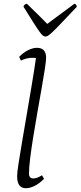

<svg xmlns="http://www.w3.org/2000/svg" viewBox="-20 -988 428 1020"><path d="M118 12Q71 12 71 -51Q71 -70 78 -116Q85 -162 96 -226.5Q107 -291 120 -367.5Q133 -444 146.5 -523.5Q160 -603 171 -679Q163 -681 152 -681Q121 -681 91 -666L82 -686Q104 -709 129.5 -721.5Q155 -734 176 -734Q225 -734 225 -681Q225 -666 218.5 -623Q212 -580 201.5 -521Q191 -462 179.5 -396Q168 -330 157.5 -266Q147 -202 140.5 -149.5Q134 -97 134 -66Q134 -40 157 -40Q177 -40 203 -57L214 -38Q188 -12 163 0Q138 12 118 12ZM221 -794Q215 -794 208.5 -798.5Q202 -803 191 -818Q180 -833 159.5 -865Q139 -897 105 -952Q105 -958 111 -963Q117 -968 123 -968Q166 -926 195.5 -897Q225 -868 231 -861Q243 -870 268 -888.5Q293 -907 322 -928.5Q351 -950 375 -968Q380 -968 384 -963Q388 -958 388 -952Q336 -897 305.5 -865Q275 -833 259 -818Q243 -803 235.5 -798.5Q228 -794 221 -794Z"/></svg>

Font: Petrona Light
Style: Italic
Weight: 300
Italic angle: -9°
Designer: Ringo R. Seeber
Foundry: Ringo R. Seeber
Version: Version 2.001; ttfautohint (v1.8.3)